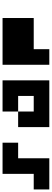

<svg xmlns="http://www.w3.org/2000/svg" viewBox="542 -832 415 1540"><g transform="rotate(-90 750.0 -62.5)"><path d="M375 -250V-125H250V125H0V0H125V-250Z M875 -250V125H500V-125H625V0H750V-125H625V-250Z M1375 -250V0H1125V125H1000V-250Z"/></g></svg>

Font: Bytesized
Style: Regular
Weight: 400
Monospace: yes
Designer: baltdev
Version: Version 1.000